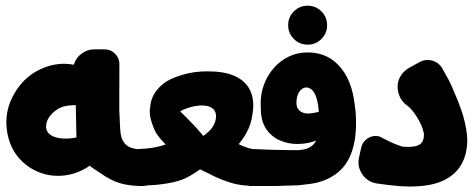

<svg xmlns="http://www.w3.org/2000/svg" viewBox="-20 -668 1707 691"><path d="M489.7 1.6C510 1.6 527 -4.6 540.5 -16.8C554.1 -29.1 560.9 -44.9 560.9 -64.2C560.9 -87.1 554.4 -103.8 541.3 -114.3C528.3 -124.7 512.6 -130 494.4 -130C478.7 -130 464.6 -132 452.1 -136.2C439.6 -140.4 429.8 -148.5 422.7 -160.5C421.4 -162.8 420 -165.6 418.7 -169C415.2 -179.4 413 -192.3 412.3 -207.5L409.3 -272.5L409.6 -434C410.4 -449.3 405.5 -462.6 394.9 -473.7C384.4 -484.8 371.4 -490.4 356.1 -490.4H319.8C302.4 -490.4 286.9 -485.2 273.3 -474.8C259.6 -464.5 250.4 -451.2 245.5 -435C206.3 -442.5 167.5 -437.7 129.2 -420.6C90.8 -403.6 60 -376.7 36.8 -340C6.4 -292.3 -3.6 -241.4 6.7 -187.4C17 -133.4 44.7 -92.2 89.6 -63.6C123.2 -43 159 -33.6 197.1 -35.3C235.2 -37.1 270.5 -49.1 302.8 -71.5C303.6 -70.2 313.6 -63.2 332.9 -50.4C352.2 -37.6 362.9 -30.7 365.3 -29.6C365.6 -29.5 365.8 -29.4 365.8 -29.4C375.9 -23.3 385.7 -18.4 395.3 -14.5C416.9 -5.7 442.6 -0.6 472.4 0.9ZM250.1 -172.4C235.4 -169.8 221.7 -168.8 209.1 -169.4C196.4 -169.9 185.3 -171.9 175.7 -175.4C166.2 -178.8 158.8 -183.7 153.7 -190C148.5 -196.3 145.9 -203.7 145.9 -212.4C145.9 -224.4 149.5 -235.7 156.8 -246.3C164 -256.9 173.9 -266.4 186.6 -274.7C201.5 -284.7 223.5 -289.7 252.7 -289.7L255.1 -173.3C254.7 -173.3 253.9 -173.1 252.8 -172.9C251.6 -172.6 250.8 -172.5 250.1 -172.4Z M959.9 -114.2C946.9 -124.7 931.2 -129.9 913 -129.9C897.3 -129.9 883.2 -132 870.7 -136.2C855.6 -141.2 845.1 -145.6 839.2 -149.3C850.3 -162.9 859.7 -176.7 867.5 -190.9C878.9 -212 885.9 -233.8 888.5 -256.3C890.5 -267 891.5 -277.7 891.5 -288.4C891.5 -313.5 885.8 -335.1 874.3 -353.4C862.8 -371.7 845 -385.9 820.7 -396.1C796.4 -406.3 765 -411.3 726.4 -411.3C695.1 -411.3 666 -407.4 639.1 -399.6C608 -390.6 584.7 -380 569.4 -367.9C539.9 -344.7 523.8 -317.7 521 -286.9C517.1 -268.3 518.7 -248.4 526 -227.3C533.3 -206.1 539.7 -191.8 545.1 -184.3C550.5 -176.8 555.2 -171 559 -166.7C564 -161.4 569.8 -155.2 576.3 -148C570.7 -146 565.2 -144.3 559.9 -142.9C535.5 -136.1 507.9 -132.3 477.1 -131.7L458.5 -0.4C465.3 -0.4 470.5 -0.4 474.2 -0.4C488.4 -0.4 500.8 -0.6 511.3 -1C511.7 -1 512.7 -1 514.6 -1C516.4 -1.1 517.8 -1.1 518.8 -1.2C519 -1.2 519.4 -1.2 519.9 -1.2C520.4 -1.3 520.8 -1.3 521 -1.3C543 -2.4 565.3 -4.9 587.7 -9C611.9 -13.3 632 -19.3 647.8 -26.8C663.7 -34.4 681.1 -44.9 700.2 -58.5C713.9 -52.1 724.4 -47 731.6 -43.2C761 -27.6 790 -15.9 818.5 -8.1C838.3 -2.7 859.1 0.1 880.9 0.5C889.9 1.2 899 1.6 908.2 1.6C928.6 1.6 945.5 -4.5 959.1 -16.8C972.7 -29.1 979.5 -44.8 979.5 -64.2C979.5 -87.1 973 -103.8 959.9 -114.2ZM654.5 -279C663.7 -282.1 672.7 -284.5 681.5 -286C690.4 -287.6 698 -288.4 704.2 -288.4C718.3 -288.4 729.1 -286.6 736.7 -282.9C744.3 -279.3 749.7 -274.6 752.8 -268.8C755.9 -263.1 757.5 -256.8 757.5 -250C757.5 -236.5 753.4 -223.6 745.3 -211.3C737.5 -199.4 726.3 -188.7 711.5 -179C708.9 -182.1 706.2 -185.3 703.5 -188.6C693 -200.9 681.5 -213.6 669 -226.5C656.4 -239.7 642.8 -253.3 628.3 -267.3C636.6 -271.9 645.4 -275.9 654.5 -279Z M1256.4 -292.2C1253.4 -319.8 1247.5 -345.1 1238.6 -368.1C1225.3 -402.6 1205.9 -429.7 1180.3 -449.5C1154.7 -469.4 1123.4 -479.3 1086.4 -479.3C1062.4 -479.3 1040.1 -474.3 1019.4 -464.4C998.8 -454.5 981 -440.9 965.8 -423.7C950.7 -406.5 938.9 -386.9 930.6 -365C922.2 -343.1 918.1 -320.1 918.1 -296.1C918.1 -291.3 918.3 -286 918.7 -280.4C918.7 -280.2 918.7 -279.8 918.7 -279.3C918.7 -278.8 918.7 -278.5 918.7 -278.2C918.7 -247.9 925 -223.4 937.5 -204.6C950 -185.8 966.3 -172 986.4 -163.1C1006.5 -154.3 1027.5 -149.8 1049.4 -149.8C1049.7 -149.8 1050.1 -149.8 1050.5 -149.8C1051 -149.9 1051.4 -149.9 1051.6 -149.9C1064.7 -149.9 1077.5 -151.2 1090 -153.8C1099.6 -155.8 1108.9 -158.6 1117.9 -162.2C1116.3 -159.2 1114.7 -156.5 1113.1 -154.2C1106.5 -145 1097.3 -138.1 1085.3 -133.4C1078.1 -130.9 1069.5 -129.1 1059.5 -128C1056.9 -127.5 1051.3 -127.4 1042.4 -127.6C1033.6 -127.9 1026.7 -128 1021.7 -127.8C1015.2 -127.6 1003.3 -127.8 986.1 -128.4C968.9 -128.9 957.2 -129.2 951.2 -129.2C944.3 -129.2 933.2 -129.7 917.8 -130.6C902.4 -131.5 890.5 -131.9 882.1 -131.9L875.6 1.4H970.9C1022.9 0 1050.7 -0.8 1054.3 -1.2C1087.2 -4.6 1109.1 -7.7 1120.1 -10.5C1140.7 -15.7 1158.8 -23 1174.5 -32.4C1204.3 -49.7 1226.2 -74.4 1240.3 -106.8C1254.4 -139.2 1261.4 -178.8 1261.4 -225.8C1261.4 -249.5 1259.7 -271.6 1256.4 -292.2ZM1100.3 -346.7C1106 -342.3 1111 -335.2 1115.2 -325.6C1119.4 -315.9 1122.6 -303.7 1125 -289.2C1126.1 -282.2 1126.9 -274.4 1127.5 -265.8C1124.4 -264.9 1121.4 -264 1118.5 -263.4C1107.3 -260.8 1097.5 -259.5 1089.2 -259.5C1080.3 -259.5 1072.7 -261 1066.5 -264.2C1060.2 -267.3 1055.3 -271.7 1052 -277.5C1048.6 -283.2 1046.9 -289.7 1046.9 -297C1046.9 -308.5 1048.5 -318.4 1051.6 -326.8C1054.7 -335.1 1059.2 -341.7 1064.9 -346.4C1070.2 -350.7 1076 -353 1082.3 -353.3C1088.8 -353.1 1094.8 -350.9 1100.3 -346.7ZM1017.1 -577.4C1017.1 -558 1023.9 -541.5 1037.6 -527.8C1051.3 -514.1 1067.9 -507.3 1087.2 -507.3C1106.6 -507.3 1123.1 -514.1 1136.8 -527.8C1150.5 -541.5 1157.3 -558 1157.3 -577.4C1157.3 -596.8 1150.5 -613.3 1136.8 -627C1123.1 -640.7 1106.6 -647.5 1087.2 -647.5C1067.9 -647.5 1051.3 -640.7 1037.6 -627C1023.9 -613.3 1017.1 -596.8 1017.1 -577.4Z M1657.6 -204.3C1653.1 -233.4 1643.3 -266.8 1628.1 -304.5C1612.9 -342.2 1601.3 -368.3 1593.5 -382.9C1585.6 -397.4 1579.1 -409 1574 -417.6C1566.5 -433.3 1554.4 -443.8 1537.8 -449.1C1521.2 -454.4 1505.2 -452.8 1490 -444.5L1453.9 -424.7C1444.5 -419.5 1436.4 -412.9 1429.5 -404.9C1414.2 -386.9 1408.4 -366.2 1412 -342.9C1415.6 -319.6 1427.1 -301.1 1446.5 -287.3C1456.6 -280.1 1468 -266.6 1480.6 -246.7C1493.2 -226.7 1501.5 -207.2 1505.4 -188.2C1505.6 -185.7 1505.7 -184.4 1505.7 -184.4C1505.8 -173.4 1503.9 -164.7 1500 -158.1C1496.2 -151.6 1490.1 -146.8 1481.8 -143.9C1473.4 -140.9 1462.2 -139.4 1448.1 -139.3C1442.4 -139.2 1435.8 -139.5 1428.6 -140.1C1407.7 -146.3 1382 -157.6 1351.5 -174C1347.2 -176.3 1343.1 -177.7 1339 -178.2C1325.4 -180 1312.9 -176.9 1301.5 -169C1290.1 -161 1282.9 -150.2 1279.9 -136.6L1272.2 -101.2C1267.4 -79.4 1271.3 -59.3 1283.8 -40.8C1296.3 -22.4 1313.6 -11.4 1335.6 -7.8C1397 1.5 1444.6 5 1478.5 2.6C1517.9 0.9 1550.5 -6.3 1576.5 -18.7C1605.8 -32.8 1627.4 -52.5 1641.3 -77.6C1655.2 -102.8 1661.9 -132.1 1661.6 -165.5C1661.5 -177.4 1660.2 -190.3 1657.6 -204.3Z"/></svg>

Font: Qalbi
Style: Regular
Weight: 400
Version: Version 001.000